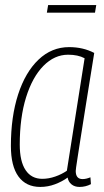

<svg xmlns="http://www.w3.org/2000/svg" viewBox="-20 -728 412 758"><path d="M294 10Q275 10 262.5 0Q250 -10 247 -27Q225 -11 197 -0.5Q169 10 139 10Q83 10 53 -31Q23 -72 23 -152Q23 -267 51.5 -355Q80 -443 132 -492.5Q184 -542 253 -542Q308 -542 352 -519Q333 -401 320 -320Q307 -239 299 -187.5Q291 -136 286.5 -107.5Q282 -79 280.5 -67.5Q279 -56 279 -53Q279 -21 306 -21Q320 -21 337 -28L339 -1Q318 10 294 10ZM244 -54 314 -498Q288 -512 249 -512Q195 -512 151.5 -468Q108 -424 83 -344Q58 -264 58 -157Q58 -91 81 -56.5Q104 -22 147 -22Q172 -22 198 -31Q224 -40 244 -54ZM165 -678 170 -708H360L355 -678Z"/></svg>

Font: Georama SemiCondensed ExtraLight
Style: Italic
Weight: 200
Width: 4
Italic angle: -9°
Designer: Jean-Baptiste Levee
Foundry: Production Type
Version: Version 1.000